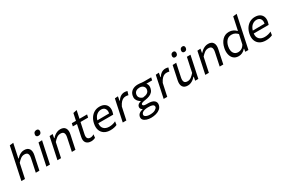

<svg xmlns="http://www.w3.org/2000/svg" viewBox="133 -2184 5645 3827"><g transform="rotate(-30 2955.0 -270.0)"><path d="M33 0Q44.5 -55 55.5 -106.5Q66.5 -158 79.5 -218.5L138 -493.5Q151 -556 163.8 -615.2Q176.5 -674.5 188.5 -732L273.5 -742Q248.5 -623.5 220.5 -493.5L204.5 -418H212.5Q229.5 -437.5 255.5 -458.5Q281.5 -479.5 314.8 -493.8Q348 -508 386.5 -508Q468.5 -508 501 -456Q533.5 -404 514 -314.5Q505.5 -275 493.5 -219Q480.5 -157 469.8 -106.2Q459 -55.5 447.5 0H364.5Q376.5 -55.5 387 -106.2Q397.5 -157 410 -215.5L427 -297Q440.5 -360 423.5 -395Q406.5 -430 348.5 -430Q299.5 -430 260.5 -401.2Q221.5 -372.5 186 -331L161 -214.5Q148.5 -156.5 137.8 -105.8Q127 -55 115.5 0Z M608 0Q619.5 -55 630.5 -106Q641.5 -157 654.5 -219L665 -268.5Q679 -336 690.2 -388.8Q701.5 -441.5 713 -496L796.5 -499Q784.5 -442.5 773.2 -390Q762 -337.5 747.5 -268.5L737 -219Q724 -157 713 -106Q702 -55 690.5 0ZM777.5 -610.5Q750.5 -610.5 736.8 -628.2Q723 -646 730 -677.5Q736 -707.5 755.8 -720Q775.5 -732.5 803 -732.5Q830 -732.5 843.5 -713.5Q857 -694.5 851 -665.5Q844.5 -634.5 825.2 -622.5Q806 -610.5 777.5 -610.5Z M863 0Q874.5 -55.5 885.5 -106.8Q896.5 -158 909.5 -219L920 -269Q930 -317 942.2 -375.2Q954.5 -433.5 968 -496L1041 -501L1025 -413H1033.5Q1051 -434.5 1078.5 -456.5Q1106 -478.5 1141.2 -493.2Q1176.5 -508 1216.5 -508Q1298.5 -508 1331 -456Q1363.5 -404 1344 -314.5Q1339.5 -293.5 1334.8 -270.5Q1330 -247.5 1323.5 -219Q1311 -158 1300 -106.8Q1289 -55.5 1277.5 0H1194.5Q1206.5 -55.5 1217 -106.2Q1227.5 -157 1240 -215.5L1257 -297Q1270.5 -360 1253.5 -395Q1236.5 -430 1178.5 -430Q1129.5 -430 1090.5 -401.2Q1051.5 -372.5 1016 -331L991.5 -216Q979 -156.5 968 -105.8Q957 -55 945.5 0Z M1638.5 11Q1562 11 1524.2 -34.2Q1486.5 -79.5 1505 -166.5Q1520.5 -240 1534.5 -305Q1548.5 -370 1561 -430.5H1465.5L1479.5 -496H1575Q1584 -539 1592.2 -577.2Q1600.5 -615.5 1609 -657L1694.5 -675Q1684 -625.5 1675.5 -585.2Q1667 -545 1656.5 -496H1831L1817 -430.5H1642.5L1589 -179Q1576 -117 1595.8 -89Q1615.5 -61 1660.5 -61Q1679.5 -61 1701 -67.8Q1722.5 -74.5 1742.5 -89L1735 -13.5Q1720.5 -4 1693 3.5Q1665.5 11 1638.5 11Z M2081.5 11Q1998 11 1942 -24.2Q1886 -59.5 1864 -123Q1842 -186.5 1860 -271.5Q1875 -343 1911.5 -396Q1948 -449 2001 -478Q2054 -507 2118.5 -507Q2189.5 -507 2234 -477.8Q2278.5 -448.5 2294.2 -398.5Q2310 -348.5 2295.5 -286Q2292.5 -272.5 2288 -258Q2283.5 -243.5 2279.5 -231.5H1936.5Q1927 -152 1970.2 -106.8Q2013.5 -61.5 2096 -61.5Q2132.5 -61.5 2172.8 -70.8Q2213 -80 2245 -98L2233.5 -20.5Q2215 -9.5 2172.8 0.8Q2130.5 11 2081.5 11ZM2119 -440.5Q2064.5 -440.5 2018 -404Q1971.5 -367.5 1949 -291L2221 -293.5L2221.5 -295Q2235 -357.5 2207.5 -399Q2180 -440.5 2119 -440.5Z M2366 0Q2377.5 -55 2388.2 -105.8Q2399 -156.5 2412.5 -219L2423 -268.5Q2433 -317 2445.2 -375.2Q2457.5 -433.5 2471 -496L2544 -501L2527.5 -406.5H2535.5Q2561.5 -448.5 2589.5 -470.2Q2617.5 -492 2644.8 -500Q2672 -508 2695.5 -508Q2713 -508 2730.5 -504.8Q2748 -501.5 2761 -497L2736.5 -415.5Q2718 -420.5 2702.5 -422Q2687 -423.5 2671.5 -423.5Q2650 -423.5 2623.8 -413.8Q2597.5 -404 2568.2 -374.5Q2539 -345 2509.5 -285L2494.5 -215.5Q2482 -156.5 2471 -105.8Q2460 -55 2448.5 0Z M2907.5 202Q2853.5 202 2806.8 187Q2760 172 2734.5 141.8Q2709 111.5 2719 65.5Q2726 33 2747.8 13.2Q2769.5 -6.5 2795 -16.8Q2820.5 -27 2839.5 -30.5V-37Q2831 -40.5 2819.8 -50.2Q2808.5 -60 2801.8 -76.2Q2795 -92.5 2800 -116Q2807 -146 2831 -162.5Q2855 -179 2887.5 -186.5V-194Q2868 -204.5 2844.5 -226.5Q2821 -248.5 2807.8 -283.2Q2794.5 -318 2804.5 -366Q2818.5 -434 2871.8 -470.8Q2925 -507.5 3003.5 -507.5Q3033 -507.5 3052.8 -505Q3072.5 -502.5 3091.2 -499.8Q3110 -497 3137 -497H3306.5L3293.5 -435H3161Q3182 -409.5 3188 -380.5Q3194 -351.5 3188 -320Q3178 -269 3149.8 -238Q3121.5 -207 3080.8 -190.5Q3040 -174 2993 -167Q2939 -160 2910.2 -150Q2881.5 -140 2877.5 -122Q2874 -103.5 2892.2 -91.8Q2910.5 -80 2952 -80H2992Q3091 -80 3134 -42.2Q3177 -4.5 3163.5 57.5Q3153 108 3113.8 140Q3074.5 172 3019.8 187Q2965 202 2907.5 202ZM2966 -229.5Q2996 -232.5 3026.2 -240.5Q3056.5 -248.5 3079.8 -267.5Q3103 -286.5 3111 -323Q3118 -356 3105.2 -381.8Q3092.5 -407.5 3066 -422.5Q3039.5 -437.5 3005.5 -437.5Q2957 -437.5 2923 -416.5Q2889 -395.5 2880 -350Q2873.5 -317 2885 -292.5Q2896.5 -268 2918.5 -252.5Q2940.5 -237 2966 -229.5ZM2916.5 135.5Q2995.5 135.5 3037.8 110.2Q3080 85 3086 60Q3090.5 41 3082.2 24.8Q3074 8.5 3046 -1.2Q3018 -11 2962 -11H2941.5Q2911.5 -10.5 2879.8 -3.5Q2848 3.5 2824.5 19Q2801 34.5 2795.5 60Q2789.5 87 2807.5 103.5Q2825.5 120 2855.5 127.8Q2885.5 135.5 2916.5 135.5Z M3307.5 0Q3319 -55 3329.8 -105.8Q3340.5 -156.5 3354 -219L3364.5 -268.5Q3374.5 -317 3386.8 -375.2Q3399 -433.5 3412.5 -496L3485.5 -501L3469 -406.5H3477Q3503 -448.5 3531 -470.2Q3559 -492 3586.2 -500Q3613.5 -508 3637 -508Q3654.5 -508 3672 -504.8Q3689.5 -501.5 3702.5 -497L3678 -415.5Q3659.5 -420.5 3644 -422Q3628.5 -423.5 3613 -423.5Q3591.5 -423.5 3565.2 -413.8Q3539 -404 3509.8 -374.5Q3480.5 -345 3451 -285L3436 -215.5Q3423.5 -156.5 3412.5 -105.8Q3401.5 -55 3390 0Z M3861 11Q3779 11 3746.8 -40.8Q3714.5 -92.5 3734 -182.5Q3738.5 -203.5 3742.8 -224Q3747 -244.5 3753 -271.5Q3766.5 -336.5 3777.8 -388.8Q3789 -441 3800.5 -496L3884 -499.5Q3872.5 -444.5 3861.2 -391.5Q3850 -338.5 3837.5 -279.5L3820.5 -198.5Q3807 -135.5 3824.2 -100.5Q3841.5 -65.5 3899 -65.5Q3945 -65.5 3983.2 -94.2Q4021.5 -123 4057.5 -164.5L4081.5 -279.5Q4094.5 -338 4105.5 -389.8Q4116.5 -441.5 4128 -496H4210.5Q4199 -441 4187.8 -388.5Q4176.5 -336 4163 -271L4152 -219Q4138.5 -157.5 4127.8 -106.2Q4117 -55 4105.5 0H4033L4048.5 -84H4040Q4022.5 -62.5 3995.2 -40.5Q3968 -18.5 3933.5 -3.8Q3899 11 3861 11ZM4134 -603.5Q4110 -603.5 4097 -620.5Q4084 -637.5 4090.5 -666.5Q4096.5 -695.5 4113.8 -707.8Q4131 -720 4154.5 -720Q4179.5 -720 4191.2 -701.8Q4203 -683.5 4197.5 -655.5Q4191.5 -626 4174.5 -614.8Q4157.5 -603.5 4134 -603.5ZM3922 -603.5Q3898 -603.5 3885 -620.5Q3872 -637.5 3878.5 -666.5Q3884 -695.5 3901.5 -707.8Q3919 -720 3942.5 -720Q3967.5 -720 3979 -701.8Q3990.5 -683.5 3985.5 -655.5Q3979.5 -626 3962.5 -614.8Q3945.5 -603.5 3922 -603.5Z M4265.5 0Q4277 -55.5 4288 -106.8Q4299 -158 4312 -219L4322.5 -269Q4332.5 -317 4344.8 -375.2Q4357 -433.5 4370.5 -496L4443.5 -501L4427.5 -413H4436Q4453.5 -434.5 4481 -456.5Q4508.5 -478.5 4543.8 -493.2Q4579 -508 4619 -508Q4701 -508 4733.5 -456Q4766 -404 4746.5 -314.5Q4742 -293.5 4737.2 -270.5Q4732.5 -247.5 4726 -219Q4713.5 -158 4702.5 -106.8Q4691.5 -55.5 4680 0H4597Q4609 -55.5 4619.5 -106.2Q4630 -157 4642.5 -215.5L4659.5 -297Q4673 -360 4656 -395Q4639 -430 4581 -430Q4532 -430 4493 -401.2Q4454 -372.5 4418.5 -331L4394 -216Q4381.5 -156.5 4370.5 -105.8Q4359.5 -55 4348 0Z M5033.5 11Q4960 11 4916.5 -28.8Q4873 -68.5 4859.2 -133.5Q4845.5 -198.5 4861.5 -273.5Q4884 -381 4945.8 -444.5Q5007.5 -508 5098 -508Q5150 -508 5192.2 -487.2Q5234.5 -466.5 5259.5 -437H5268L5280 -494Q5293 -555.5 5305.8 -615.2Q5318.5 -675 5330.5 -732L5415.5 -742Q5402.5 -681.5 5389.8 -620.5Q5377 -559.5 5363 -494L5304.5 -219Q5291.5 -156.5 5280.8 -106Q5270 -55.5 5258 0H5186L5196.5 -66.5H5189Q5156 -26 5115.5 -7.5Q5075 11 5033.5 11ZM5066.5 -63Q5106 -63 5143.5 -85.2Q5181 -107.5 5208 -155.5L5254 -368Q5229 -397 5195.5 -415Q5162 -433 5117 -433Q5044 -433 5002 -385.5Q4960 -338 4945.5 -266.5Q4933.5 -211.5 4942.5 -165.2Q4951.5 -119 4982.2 -91Q5013 -63 5066.5 -63Z M5659 11Q5575.5 11 5519.5 -24.2Q5463.5 -59.5 5441.5 -123Q5419.5 -186.5 5437.5 -271.5Q5452.5 -343 5489 -396Q5525.5 -449 5578.5 -478Q5631.5 -507 5696 -507Q5767 -507 5811.5 -477.8Q5856 -448.5 5871.8 -398.5Q5887.5 -348.5 5873 -286Q5870 -272.5 5865.5 -258Q5861 -243.5 5857 -231.5H5514Q5504.5 -152 5547.8 -106.8Q5591 -61.5 5673.5 -61.5Q5710 -61.5 5750.2 -70.8Q5790.5 -80 5822.5 -98L5811 -20.5Q5792.5 -9.5 5750.2 0.8Q5708 11 5659 11ZM5696.5 -440.5Q5642 -440.5 5595.5 -404Q5549 -367.5 5526.5 -291L5798.5 -293.5L5799 -295Q5812.5 -357.5 5785 -399Q5757.5 -440.5 5696.5 -440.5Z"/></g></svg>

Font: Commissioner
Style: Italic
Weight: 400
Italic angle: -12°
Designer: Kostas Bartsokas
Foundry: Kostas Bartsokas
Version: Version 1.000; ttfautohint (v1.8.3)